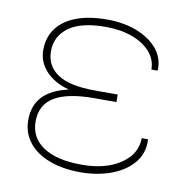

<svg xmlns="http://www.w3.org/2000/svg" viewBox="-66 -601 665 674"><g transform="rotate(10 266.0 -264.0)"><path d="M263.2 8.3Q200.2 8.3 152.3 -9.8Q104.5 -27.8 77.9 -61.5Q51.3 -95.2 51.3 -141.6Q51.3 -244.1 172.9 -270.5Q118.7 -285.6 89.6 -317.9Q60.5 -350.1 60.5 -391.6Q60.5 -438 85 -470.2Q109.4 -502.4 154.8 -519.3Q200.2 -536.1 263.2 -536.1Q321.8 -536.1 368.9 -518.1Q416 -500 443.1 -467.8Q470.2 -435.5 468.8 -393.1L467.8 -390.1H446.3Q446.3 -425.8 422.1 -452.9Q397.9 -480 356.7 -494.9Q315.4 -509.8 263.2 -509.8Q174.8 -509.8 131.3 -477.8Q87.9 -445.8 87.9 -393.1Q87.9 -340.3 130.6 -311.8Q173.3 -283.2 264.6 -283.2H345.2V-256.3H264.6Q171.9 -256.3 124.8 -228.3Q77.6 -200.2 77.6 -140.1Q77.6 -82.5 126 -50.5Q174.3 -18.6 263.2 -18.6Q348.1 -18.6 401.4 -54.4Q454.6 -90.3 454.6 -147H476.6L477.5 -144Q479 -95.2 449.7 -61.3Q420.4 -27.3 371.1 -9.5Q321.8 8.3 263.2 8.3Z"/></g></svg>

Font: Roboto Slab LO Thin
Style: Regular
Weight: 250
Designer: Google
Version: Version 2.00;September 28, 2018;FontCreator 11.5.0.2427 64-b